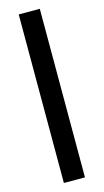

<svg xmlns="http://www.w3.org/2000/svg" viewBox="-125 -848 480 889"><g transform="rotate(-15 115.0 -404.0)"><path d="M64.5 0V-808H165.5V0Z"/></g></svg>

Font: Encode Sans Semi Condensed Medium
Style: Regular
Weight: 500
Width: 4
Designer: Multiple Designers
Foundry: Impallari Type
Version: Version 2.000